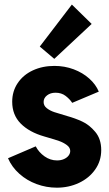

<svg xmlns="http://www.w3.org/2000/svg" viewBox="-20 -826 483 853"><path d="M15.6 -123 138.7 -175.8Q152.8 -148.9 178.2 -131.1Q203.6 -113.3 233.4 -113.3Q251 -113.3 264.4 -119.4Q277.8 -125.5 284.9 -135Q292 -144.5 292 -155.3Q292 -170.4 276.9 -181.6Q261.7 -192.9 242.2 -199.7Q222.7 -206.5 193.4 -214.8Q181.6 -218.8 176.8 -219.7Q109.9 -238.8 72 -277.1Q34.2 -315.4 34.2 -374Q34.2 -420.4 58.6 -456.8Q83 -493.2 125.7 -513.2Q168.5 -533.2 221.7 -533.2Q267.1 -533.2 307.4 -518.1Q347.7 -502.9 376.7 -476.8Q405.8 -450.7 418.9 -418.9L300.8 -369.1Q289.6 -386.2 271.2 -400.1Q252.9 -414.1 226.6 -414.1Q204.1 -414.1 189 -402.3Q173.8 -390.6 173.8 -373Q173.8 -356.4 187.7 -345.5Q201.7 -334.5 221.2 -327.9Q240.7 -321.3 278.3 -310.5Q313.5 -300.8 345.2 -286.1Q377 -271.5 403.3 -240Q429.7 -208.5 429.7 -159.2Q429.7 -110.8 402.8 -72.8Q376 -34.7 330.8 -13.4Q285.6 7.8 232.4 7.8Q186 7.8 142.8 -8.1Q99.6 -23.9 66.2 -53.7Q32.7 -83.5 15.6 -123ZM156.7 -619.1 299.3 -805.7 387.2 -719.7 221.2 -564.5Z"/></svg>

Font: Reddit Sans Fudge ExtraBold
Style: Regular
Weight: 800
Designer: Stephen Hutchings
Foundry: Reddit
Version: Version 1.011